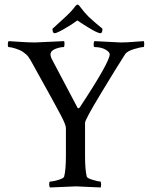

<svg xmlns="http://www.w3.org/2000/svg" viewBox="-20 -829 674 852"><path d="M425.8 -681.6Q407.2 -681.6 323.2 -738.3Q299.8 -720.7 265.6 -701.2Q231.4 -681.6 222.7 -681.6Q212.9 -681.6 212.9 -701.2Q216.8 -705.1 237.8 -724.1Q258.8 -743.2 272.5 -755.9Q299.8 -781.2 313.5 -800.8Q320.3 -808.6 323.2 -808.6Q329.1 -808.6 334 -800.8Q354.5 -773.4 374 -753.9Q386.7 -742.2 401.9 -729Q417 -715.8 425.8 -709Q434.6 -702.1 434.6 -701.2Q434.6 -681.6 425.8 -681.6ZM135.7 -640.6Q147.5 -640.6 264.6 -646.5Q266.6 -642.6 266.1 -631.3Q265.6 -620.1 262.7 -620.1Q246.1 -620.1 225.1 -611.8Q204.1 -603.5 204.1 -586.9Q204.1 -576.2 214.8 -557.6L324.2 -350.6Q329.1 -345.7 334 -352.5Q466.8 -553.7 466.8 -587.9Q466.8 -598.6 447.3 -609.4Q427.7 -620.1 399.4 -620.1Q395.5 -620.1 395.5 -631.3Q395.5 -642.6 399.4 -646.5Q507.8 -640.6 514.6 -640.6Q544.9 -640.6 577.1 -643.6Q609.4 -646.5 618.2 -646.5Q620.1 -640.6 620.1 -631.8Q620.1 -620.1 616.2 -620.1Q604.5 -620.1 575.2 -611.3Q545.9 -602.5 536.1 -589.8Q499 -532.2 428.2 -415Q357.4 -297.9 357.4 -284.2V-135.7Q357.4 -75.2 365.2 -44.9Q367.2 -38.1 391.6 -30.8Q416 -23.4 424.8 -23.4Q428.7 -23.4 428.7 -10.7Q428.7 -2.9 426.8 2.9Q329.1 -2 317.4 -2Q314.5 -2 202.1 2.9Q198.2 -1 198.2 -10.7Q198.2 -23.4 202.1 -23.4Q213.9 -23.4 237.8 -30.3Q261.7 -37.1 264.6 -44.9Q272.5 -75.2 272.5 -138.7V-260.7Q272.5 -274.4 251.5 -314.9Q230.5 -355.5 129.9 -536.1Q114.3 -565.4 106 -576.7Q97.7 -587.9 82 -598.6Q71.3 -606.4 49.8 -613.3Q28.3 -620.1 18.6 -620.1Q14.6 -620.1 14.6 -630.9Q14.6 -642.6 18.6 -646.5Q34.2 -645.5 71.3 -643.1Q108.4 -640.6 135.7 -640.6Z"/></svg>

Font: Crimson Text
Style: Regular
Weight: 400
Version: Version 0.13